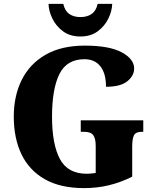

<svg xmlns="http://www.w3.org/2000/svg" viewBox="-20 -959 801 989"><path d="M413 10Q291 10 210.5 -36Q130 -82 90.5 -164.5Q51 -247 51 -358Q51 -466 92.5 -548.5Q134 -631 215.5 -677.5Q297 -724 417 -724Q543 -724 607 -689.5Q671 -655 671 -606Q671 -569 636 -540.5Q601 -512 526 -512Q526 -581 497 -617.5Q468 -654 415 -654Q324 -654 286 -577.5Q248 -501 248 -358Q248 -216 288.5 -140Q329 -64 427 -64Q446 -64 473 -68V-207Q473 -245 460.5 -262.5Q448 -280 414 -280H396V-339H718V-280H710Q679 -280 670 -262Q661 -244 661 -203V-49Q601 -19 540 -4.5Q479 10 413 10ZM394 -771Q341 -771 305 -797.5Q269 -824 250 -863Q231 -902 230 -939H306Q314 -903 337 -887Q360 -871 394 -871Q429 -871 452 -887Q475 -903 483 -939H558Q557 -902 538 -863Q519 -824 483 -797.5Q447 -771 394 -771Z"/></svg>

Font: Noto Serif Myanmar SemiCondensed Black
Style: Regular
Weight: 900
Width: 4
Designer: Ben Mitchell and the Monotype Design Team
Foundry: Monotype Imaging Inc.
Version: Version 2.106; ttfautohint (v1.8.4.7-5d5b)